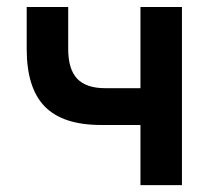

<svg xmlns="http://www.w3.org/2000/svg" viewBox="-20 -538 626 558"><path d="M273.4 -174.8Q162.6 -174.8 110.1 -228.5Q57.6 -282.2 57.6 -395.5V-517.6H178.2V-395.5Q178.2 -336.9 204.3 -309.3Q230.5 -281.7 285.6 -281.7H388.2V-517.6H508.8V0H388.2V-174.8Z"/></svg>

Font: Caskaydia Cove SemiBold
Style: Regular
Weight: 600
Monospace: yes
Designer: Aaron Bell
Foundry: Saja Typeworks
Version: Version 4.300; ttfautohint (v1.8.3)